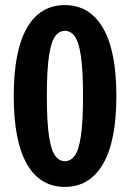

<svg xmlns="http://www.w3.org/2000/svg" viewBox="-20 -727 510 754"><path d="M235 7Q137 7 85.5 -83Q34 -173 34 -350Q34 -527 85.5 -617Q137 -707 235 -707Q332 -707 384.5 -617Q437 -527 437 -350Q437 -173 384.5 -83Q332 7 235 7ZM235 -94Q257 -94 273 -115Q289 -136 297.5 -191.5Q306 -247 306 -350Q306 -453 297.5 -508.5Q289 -564 273 -585Q257 -606 235 -606Q213 -606 197 -585Q181 -564 172.5 -508.5Q164 -453 164 -350Q164 -247 172.5 -191.5Q181 -136 197 -115Q213 -94 235 -94Z"/></svg>

Font: Asap Condensed SemiBold
Style: Regular
Weight: 600
Width: 3
Designer: Pablo Cosgaya
Foundry: Omnibus-Type
Version: Version 3.001; ttfautohint (v1.8.4.7-5d5b)